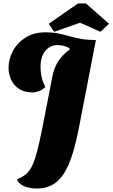

<svg xmlns="http://www.w3.org/2000/svg" viewBox="-20 -889 644 1099"><path d="M190 190Q149 190 118.5 177Q88 164 77 138Q105 126 125.5 110.5Q146 95 161.5 65Q177 35 191 -17Q205 -69 222 -154L280 -452Q290 -504 315.5 -541.5Q341 -579 379 -605L377 -614Q359 -623 342.5 -627Q326 -631 311 -631Q266 -631 239 -597.5Q212 -564 212 -506Q212 -477 217.5 -451Q223 -425 239 -391Q224 -375 203 -367.5Q182 -360 166 -360Q120 -360 89.5 -380Q59 -400 44 -432Q29 -464 29 -501Q29 -549 53 -595.5Q77 -642 124.5 -673Q172 -704 242 -704Q282 -704 314 -697.5Q346 -691 377 -682Q408 -673 444.5 -666.5Q481 -660 529 -660L431 -154Q407 -29 375.5 46.5Q344 122 299.5 156Q255 190 190 190ZM290 -707 259 -753 426 -869H472L604 -753L555 -707L438 -759Z"/></svg>

Font: Sansita Swashed ExtraBold
Style: Regular
Weight: 800
Designer: Pablo Cosgaya
Foundry: Omnibus-Type
Version: Version 1.003; ttfautohint (v1.8.3)